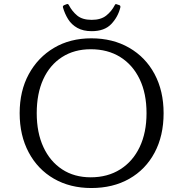

<svg xmlns="http://www.w3.org/2000/svg" viewBox="-20 -940 923 967"><path d="M440 7Q333 7 251.5 -40Q170 -87 124.5 -172.5Q79 -258 79 -370Q79 -482 125 -566.5Q171 -651 252 -699Q333 -747 440 -747Q548 -747 630.5 -699.5Q713 -652 758.5 -567Q804 -482 804 -370Q804 -256 758.5 -171Q713 -86 631 -39.5Q549 7 440 7ZM437 -47Q522 -47 585.5 -87Q649 -127 683.5 -199.5Q718 -272 718 -370Q718 -469 683.5 -541Q649 -613 586 -652.5Q523 -692 437 -692Q354 -692 292.5 -652.5Q231 -613 198 -541Q165 -469 165 -370Q165 -272 198.5 -199.5Q232 -127 293 -87Q354 -47 437 -47ZM442 -783Q399 -783 369.5 -799.5Q340 -816 323 -843.5Q306 -871 297 -903Q295 -910 303 -914L316 -919Q323 -922 327 -914Q343 -883 369 -861.5Q395 -840 442 -840Q488 -840 515 -861.5Q542 -883 558 -914Q561 -922 569 -918L581 -914Q588 -912 586 -902Q574 -854 540 -818.5Q506 -783 442 -783Z"/></svg>

Font: Hahmlet Light
Style: Regular
Weight: 300
Designer: Minjoo Ham & Mark Frömberg
Foundry: hypertype
Version: Version 1.002